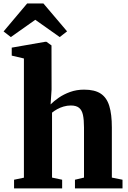

<svg xmlns="http://www.w3.org/2000/svg" viewBox="-54 -1052 715 1072"><path d="M79.5 -60V-725.5L11.5 -741.5V-786L197.5 -818.5H205.5L233.5 -798.5L234 -552.5L228.5 -469Q246 -487 273.8 -506.2Q301.5 -525.5 337.5 -538.5Q373.5 -551.5 415.5 -551.5Q475 -551.5 508.5 -529.2Q542 -507 556.2 -460.5Q570.5 -414 570.5 -340.5V-60.5L630 -48.5V0H364.5V-48.5L415 -60.5V-340.5Q415 -383 409.2 -410Q403.5 -437 387.5 -450Q371.5 -463 341.5 -463Q321 -463 301.2 -457.2Q281.5 -451.5 265 -442.2Q248.5 -433 236.5 -423V-60.5L293 -48.5V0H24.5V-48.5ZM6.5 -845 -34 -876.5 97.5 -1032.5H188.5L320.5 -877L279.5 -845L143 -941.5Z"/></svg>

Font: Merriweather 60pt ExtraBold
Style: Regular
Weight: 800
Version: Version 2.100